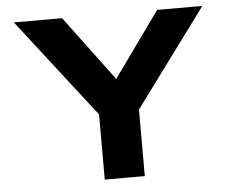

<svg xmlns="http://www.w3.org/2000/svg" viewBox="-50 -759 982 817"><g transform="rotate(-5 440.5 -350.0)"><path d="M365 0V-326L380 -259L38 -700H244L496 -362L409 -364L650 -700H843L527 -272L536 -334V0Z"/></g></svg>

Font: Lexend Mega
Style: Bold
Weight: 700
Version: Version 1.007